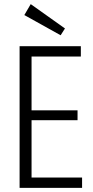

<svg xmlns="http://www.w3.org/2000/svg" viewBox="-20 -911 453 931"><path d="M75 0H378V-50H133V-328H356V-376H133V-637H372V-687H75ZM295 -773 129 -891 98 -838 274 -740Z"/></svg>

Font: Secuela Light
Style: Regular
Weight: 300
Designer: Fernando Haro
Foundry: deFharo
Version: Version 1.708